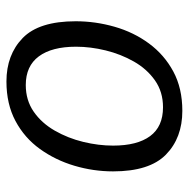

<svg xmlns="http://www.w3.org/2000/svg" viewBox="-15 -562 586 596"><g transform="rotate(90 278.0 -264.0)"><path d="M324 -537Q408 -537 460 -486Q512 -435 512 -322Q512 -261 494.5 -202Q477 -143 442.5 -95Q408 -47 355.5 -19Q303 9 233 9Q150 9 98 -41.5Q46 -92 46 -206Q46 -267 63 -326.5Q80 -386 115 -433.5Q150 -481 202 -509Q254 -537 324 -537ZM313 -477Q265 -477 229.5 -452Q194 -427 171 -386.5Q148 -346 136.5 -299Q125 -252 125 -207Q125 -132 155 -91.5Q185 -51 244 -51Q291 -51 326.5 -75.5Q362 -100 385.5 -141Q409 -182 420.5 -229.5Q432 -277 432 -322Q432 -397 402.5 -437Q373 -477 313 -477Z"/></g></svg>

Font: Bitter
Style: Italic
Weight: 400
Italic angle: -9°
Designer: Sol Matas, and Bitter project Authors
Foundry: Sol Matas
Version: Version 2.001